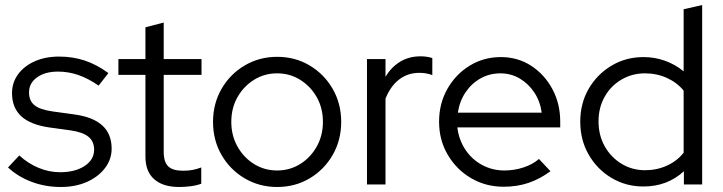

<svg xmlns="http://www.w3.org/2000/svg" viewBox="-20 -737 2888 767"><path d="M223 10Q161 10 106.5 -10.5Q52 -31 12 -68L57 -116Q92 -84 134 -66.5Q176 -49 220 -49Q280 -49 318 -74Q356 -99 356 -139Q356 -172 333.5 -190.5Q311 -209 263 -216L176 -228Q101 -239 64.5 -273Q28 -307 28 -365Q28 -407 52 -440Q76 -473 118.5 -492Q161 -511 216 -511Q271 -511 319 -495Q367 -479 413 -445L374 -395Q332 -424 292.5 -437.5Q253 -451 212 -451Q160 -451 128 -428Q96 -405 96 -368Q96 -334 118 -316.5Q140 -299 189 -292L276 -280Q351 -270 388.5 -236Q426 -202 426 -143Q426 -100 399 -65Q372 -30 326.5 -10Q281 10 223 10Z M696 10Q631 10 596 -21Q561 -52 561 -111V-438H453V-501H561V-628L634 -647V-501H785V-438H634V-130Q634 -90 652 -72.5Q670 -55 711 -55Q732 -55 748.5 -58Q765 -61 784 -68V-3Q765 4 741.5 7Q718 10 696 10Z M1087 10Q1016 10 957.5 -24.5Q899 -59 865 -118Q831 -177 831 -250Q831 -323 865 -382Q899 -441 957.5 -475.5Q1016 -510 1087 -510Q1159 -510 1217 -475.5Q1275 -441 1309 -382Q1343 -323 1343 -250Q1343 -177 1309 -118Q1275 -59 1217 -24.5Q1159 10 1087 10ZM1087 -56Q1138 -56 1179.5 -82Q1221 -108 1245.5 -152Q1270 -196 1270 -250Q1270 -305 1245.5 -348.5Q1221 -392 1179.5 -418Q1138 -444 1087 -444Q1036 -444 994.5 -418Q953 -392 928.5 -348.5Q904 -305 904 -250Q904 -196 928.5 -152Q953 -108 994.5 -82Q1036 -56 1087 -56Z M1446 0V-501H1520V-430Q1543 -469 1578.5 -490.5Q1614 -512 1660 -512Q1686 -512 1707 -505V-437Q1694 -442 1681 -444Q1668 -446 1655 -446Q1609 -446 1574.5 -419.5Q1540 -393 1520 -343V0Z M1992 9Q1920 9 1861.5 -25.5Q1803 -60 1768.5 -119Q1734 -178 1734 -251Q1734 -323 1767 -381.5Q1800 -440 1856 -474.5Q1912 -509 1981 -509Q2048 -509 2101.5 -474.5Q2155 -440 2186.5 -381.5Q2218 -323 2218 -251V-228H1807Q1813 -179 1838.5 -140Q1864 -101 1905 -78.5Q1946 -56 1995 -56Q2034 -56 2071 -68Q2108 -80 2133 -102L2179 -53Q2137 -22 2091.5 -6.5Q2046 9 1992 9ZM1809 -287H2144Q2138 -332 2114.5 -367.5Q2091 -403 2056 -423.5Q2021 -444 1979 -444Q1936 -444 1900 -424Q1864 -404 1840 -368.5Q1816 -333 1809 -287Z M2550 8Q2480 8 2422.5 -26.5Q2365 -61 2331.5 -119.5Q2298 -178 2298 -251Q2298 -324 2331.5 -382Q2365 -440 2422.5 -474.5Q2480 -509 2551 -509Q2595 -509 2636 -494.5Q2677 -480 2711 -452V-700L2785 -717V0H2712V-53Q2646 8 2550 8ZM2557 -57Q2604 -57 2644.5 -75.5Q2685 -94 2711 -127V-375Q2685 -407 2644.5 -425.5Q2604 -444 2557 -444Q2505 -444 2462.5 -419Q2420 -394 2395.5 -350.5Q2371 -307 2371 -252Q2371 -197 2395.5 -153Q2420 -109 2462.5 -83Q2505 -57 2557 -57Z"/></svg>

Font: Red Hat Display Variable
Style: Regular
Weight: 400
Designer: Pentagram, MCKL
Foundry: Pentagram, MCKL
Version: Version 1.021